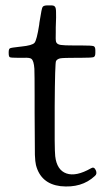

<svg xmlns="http://www.w3.org/2000/svg" viewBox="-20 -668 386 701"><path d="M326.2 -25.4Q335.9 -33.2 329.6 -46.9Q323.2 -60.5 312.5 -53.7Q257.8 -22.5 222.7 -34.7Q187.5 -46.9 181.6 -97.7Q178.7 -122.1 179.7 -280.8Q180.7 -439.5 184.6 -445.3Q189.5 -453.1 200.7 -455.1Q211.9 -457 261.7 -457Q266.6 -457 276.4 -457Q315.4 -457 321.8 -459.5Q328.1 -461.9 328.1 -474.6Q328.1 -477.5 328.1 -479.5Q328.1 -481.4 328.1 -484.4Q328.1 -497.1 321.8 -499.5Q315.4 -502 277.3 -502Q267.6 -502 262.7 -502Q258.8 -502 251 -502Q212.9 -502 202.1 -503.9Q187.5 -505.9 184.6 -515.6Q182.6 -523.4 183.6 -549.8Q183.6 -553.7 183.6 -555.7Q183.6 -559.6 183.6 -567.4Q185.5 -612.3 184.6 -624Q184.6 -640.6 179.7 -644.5Q176.8 -648.4 165 -648.4Q162.1 -648.4 161.1 -648.4Q158.2 -648.4 154.3 -648.4Q138.7 -648.4 135.3 -642.1Q131.8 -635.7 126 -597.7Q125 -589.8 124 -585.9Q124 -583 123 -577.1Q114.3 -521.5 106 -511.7Q97.7 -502 57.6 -498Q52.7 -497.1 49.8 -497.1Q21.5 -494.1 16.6 -491.7Q11.7 -489.3 11.7 -477.5V-474.6Q11.7 -460.9 16.1 -459Q20.5 -457 44.9 -457Q48.8 -457 50.8 -457Q56.6 -457 67.4 -457Q88.9 -458 94.7 -453.1Q103.5 -446.3 105.5 -417Q106.4 -396.5 106.4 -318.4Q106.4 -282.2 106.4 -259.8Q106.4 -258.8 106.4 -256.8Q107.4 -127 107.4 -102.5Q108.4 -77.1 111.3 -65.4Q128.9 2.9 201.2 11.7Q278.3 19.5 326.2 -25.4Z"/></svg>

Font: Bpmf GenWan Min R
Style: R
Weight: 400
Foundry: But Ko
Version: Version 1.320